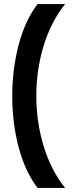

<svg xmlns="http://www.w3.org/2000/svg" viewBox="-20 -717 354 941"><path d="M40 -246Q40 -378 71.5 -497.5Q103 -617 164 -697H299Q230 -611 194 -493Q158 -375 158 -247Q158 -119 194 -0.5Q230 118 299 204H164Q103 124 71.5 5Q40 -114 40 -246Z"/></svg>

Font: Hanken Grotesk Black
Style: Regular
Weight: 900
Designer: Alfredo Marco Pradil
Foundry: Hanken Design Co.
Version: Version 3.014